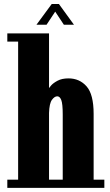

<svg xmlns="http://www.w3.org/2000/svg" viewBox="-20 -912 536 932"><path d="M15.5 0V-40H68V-710H15.5V-750H218V-484.5Q218 -485.5 228.2 -497.2Q238.5 -509 259.5 -520.2Q280.5 -531.5 312.5 -531.5Q366 -531.5 400.2 -492.8Q434.5 -454 434.5 -359V-40H486.5V0ZM218 -363.5V-40H284.5V-355.5Q284.5 -408 277.5 -426.2Q270.5 -444.5 258 -444.5Q244.5 -444.5 232 -427.2Q219.5 -410 218 -363.5ZM157 -792 231 -892.5H266L339 -792H290L248 -855.5L206 -792Z"/></svg>

Font: Imbue 10pt Black
Style: Regular
Weight: 900
Designer: Tyler Finck
Foundry: Etcetera Type Company
Version: Version 1.102; ttfautohint (v1.8.3)